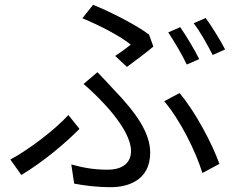

<svg xmlns="http://www.w3.org/2000/svg" viewBox="-20 -749 996 800"><path d="M730.8 -636 681.1 -614C706 -576 740.1 -519.2 758.2 -480.1L810 -502.8C790.8 -541.9 755.7 -600.1 730.8 -636ZM837 -674 786.9 -652C815 -616.1 845.2 -560.7 866.1 -519.9L918 -543C899.9 -578.1 862.9 -638.8 837 -674ZM508.9 -470.2C543 -495 596.9 -535.9 619 -555L600.9 -605.1C544.7 -647 441.1 -699.2 367.9 -729L323.2 -672.9C396.3 -643.1 484 -596.9 524.9 -562.9C511 -551.8 484.7 -532 459.9 -516ZM289.1 16C331 24.1 381.7 30.9 442.8 30.9C510.7 30.9 605.8 3.9 605.8 -112.9C605.8 -197.8 544 -282 454.9 -375C432.9 -399.1 409.1 -424 386 -448.2L328.1 -399.1C399.1 -339.1 525.9 -209.9 525.9 -120C525.9 -58.9 474.1 -41.9 430 -41.9C371.1 -41.9 326 -50.1 277 -63.9ZM894.2 -66.1C864.3 -150.2 793 -285.2 728 -361.2L664.1 -327.1C729 -252.1 796.2 -117.9 823.2 -28.1ZM311.1 -212 264.9 -269.9C210.9 -209.9 101.2 -126.1 23.1 -84.2L68.9 -19.9C160.9 -74.9 255 -154.8 311.1 -212Z"/></svg>

Font: Karasuma Gothic
Style: Regular
Weight: 400
Designer: Rasmus Andersson, Ryoko Nishizuka
Foundry: Genbu
Version: Version 1.00